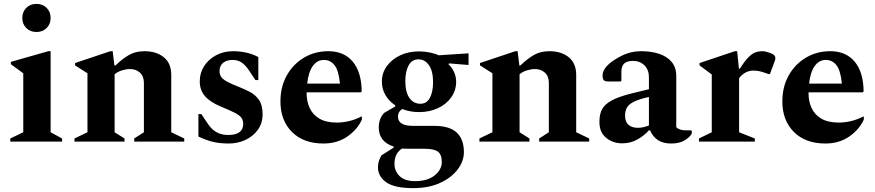

<svg xmlns="http://www.w3.org/2000/svg" viewBox="-20 -730 4512 990"><path d="M168 -565Q136 -565 115.5 -585.5Q95 -606 95 -637Q95 -669 115.5 -689.5Q136 -710 168 -710Q200 -710 220.5 -689.5Q241 -669 241 -637Q241 -606 220.5 -585.5Q200 -565 168 -565ZM33 0V-16L100 -48V-352L36 -399V-411L229 -466H241V-48L300 -16V0Z M364 0V-16L431 -48V-352L367 -393V-405L549 -466H561L570 -392H575Q611 -427 645 -446.5Q679 -466 725 -466Q786 -466 824.5 -435Q863 -404 863 -343V-48L930 -16V0H672V-16L722 -48V-302Q722 -337 701.5 -355.5Q681 -374 650 -374Q631 -374 608.5 -367Q586 -360 571 -347V-48L622 -16V0Z M1160 10Q1111 10 1074.5 0.5Q1038 -9 1003 -26V-142H1018L1053 -90Q1090 -34 1156 -34Q1234 -34 1234 -91Q1234 -112 1223 -125Q1212 -138 1187.5 -150Q1163 -162 1120 -180Q1064 -203 1037 -234Q1010 -265 1010 -311Q1010 -354 1032.5 -389Q1055 -424 1094 -445Q1133 -466 1182 -466Q1216 -466 1248.5 -459Q1281 -452 1312 -436V-317H1297L1266 -364Q1247 -393 1227 -407Q1207 -421 1179 -421Q1149 -421 1130.5 -406Q1112 -391 1112 -364Q1112 -346 1120.5 -333.5Q1129 -321 1151 -309Q1173 -297 1214 -281Q1242 -270 1269.5 -255.5Q1297 -241 1315.5 -214.5Q1334 -188 1334 -141Q1334 -94 1309 -60Q1284 -26 1244.5 -8Q1205 10 1160 10Z M1648 10Q1545 10 1485.5 -49.5Q1426 -109 1426 -207Q1426 -283 1459 -341.5Q1492 -400 1548 -433Q1604 -466 1673 -466Q1754 -466 1799 -412Q1844 -358 1845 -259L1841 -254H1561V-249Q1561 -207 1577 -172.5Q1593 -138 1627.5 -118Q1662 -98 1717 -98Q1746 -98 1777.5 -105Q1809 -112 1843 -129H1846V-113Q1821 -60 1769.5 -25Q1718 10 1648 10ZM1650 -421Q1615 -421 1592.5 -389Q1570 -357 1564 -299H1733Q1726 -368 1704.5 -394.5Q1683 -421 1650 -421Z M2141 -152Q2094 -152 2054 -168Q2032 -154 2032 -129Q2032 -81 2109 -81H2219Q2298 -81 2335 -46.5Q2372 -12 2372 55Q2372 101 2340 143.5Q2308 186 2249.5 213Q2191 240 2110 240Q2013 240 1971 209.5Q1929 179 1929 133Q1929 115 1933.5 100.5Q1938 86 1947 71L2010 31V26Q1933 1 1933 -73Q1933 -119 1961 -148L2018 -181V-187Q1986 -208 1967.5 -239.5Q1949 -271 1949 -309Q1949 -354 1974.5 -389Q2000 -424 2043 -444.5Q2086 -465 2141 -465Q2170 -465 2198 -459Q2226 -453 2242 -445L2396 -455V-395L2296 -403L2292 -399Q2310 -383 2321 -359Q2332 -335 2332 -309Q2332 -264 2307 -228.5Q2282 -193 2238.5 -172.5Q2195 -152 2141 -152ZM2148 -195Q2180 -195 2196.5 -225.5Q2213 -256 2213 -306Q2213 -363 2192 -393.5Q2171 -424 2138 -424Q2104 -424 2087 -393Q2070 -362 2070 -312Q2070 -255 2091 -225Q2112 -195 2148 -195ZM2014 114Q2014 153 2041 178.5Q2068 204 2120 204Q2184 204 2221 174.5Q2258 145 2258 105Q2258 67 2238 52Q2218 37 2168 37H2082Q2067 37 2053 36Q2014 61 2014 114Z M2452 0V-16L2519 -48V-352L2455 -393V-405L2637 -466H2649L2658 -392H2663Q2699 -427 2733 -446.5Q2767 -466 2813 -466Q2874 -466 2912.5 -435Q2951 -404 2951 -343V-48L3018 -16V0H2760V-16L2810 -48V-302Q2810 -337 2789.5 -355.5Q2769 -374 2738 -374Q2719 -374 2696.5 -367Q2674 -360 2659 -347V-48L2710 -16V0Z M3188 9Q3139 9 3104 -20.5Q3069 -50 3071 -106Q3071 -142 3085 -167.5Q3099 -193 3134 -212Q3169 -231 3232 -247L3326 -270V-332Q3326 -370 3303 -393Q3280 -416 3244 -416Q3212 -416 3198 -402Q3184 -388 3184 -360V-314L3180 -310H3114Q3099 -310 3093 -317Q3087 -324 3087 -341Q3087 -363 3104.5 -384Q3122 -405 3151 -423Q3187 -446 3218.5 -456Q3250 -466 3287 -466Q3336 -466 3377 -453Q3418 -440 3442.5 -411.5Q3467 -383 3467 -338V-74Q3483 -58 3515 -58H3544L3547 -55V-41Q3536 -22 3509.5 -6Q3483 10 3441 10Q3399 10 3372.5 -7.5Q3346 -25 3332 -58H3326Q3301 -30 3266 -10.5Q3231 9 3188 9ZM3203 -134Q3203 -102 3220.5 -86.5Q3238 -71 3269 -71Q3296 -71 3326 -83V-230Q3276 -219 3249.5 -206Q3223 -193 3213 -176Q3203 -159 3203 -134Z M3584 0V-16L3650 -48V-346L3587 -393V-405L3769 -466H3781L3790 -376H3795Q3819 -414 3838 -433.5Q3857 -453 3874 -459.5Q3891 -466 3911 -466Q3919 -466 3929.5 -463.5Q3940 -461 3948 -458Q3978 -449 3978 -430Q3978 -421 3974 -413L3950 -348H3943L3917 -357Q3891 -366 3864 -366Q3822 -366 3791 -327V-48L3872 -16V0Z M4236 10Q4133 10 4073.5 -49.5Q4014 -109 4014 -207Q4014 -283 4047 -341.5Q4080 -400 4136 -433Q4192 -466 4261 -466Q4342 -466 4387 -412Q4432 -358 4433 -259L4429 -254H4149V-249Q4149 -207 4165 -172.5Q4181 -138 4215.5 -118Q4250 -98 4305 -98Q4334 -98 4365.5 -105Q4397 -112 4431 -129H4434V-113Q4409 -60 4357.5 -25Q4306 10 4236 10ZM4238 -421Q4203 -421 4180.5 -389Q4158 -357 4152 -299H4321Q4314 -368 4292.5 -394.5Q4271 -421 4238 -421Z"/></svg>

Font: Spectral
Style: Bold
Weight: 700
Designer: Jean-Baptiste Levee
Foundry: Production Type
Version: Version 2.001